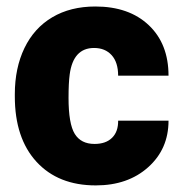

<svg xmlns="http://www.w3.org/2000/svg" viewBox="-20 -558 560 588"><path d="M269.5 -117.2Q304.2 -117.2 323.2 -136Q342.3 -154.8 341.8 -188.5H496.1Q496.1 -101.6 433.8 -45.9Q371.6 9.8 273.4 9.8Q158.2 9.8 91.8 -62.5Q25.4 -134.8 25.4 -262.7V-269.5Q25.4 -349.6 54.9 -410.9Q84.5 -472.2 140.1 -505.1Q195.8 -538.1 272 -538.1Q375 -538.1 435.5 -481Q496.1 -423.8 496.1 -326.2H341.8Q341.8 -367.2 321.8 -389.2Q301.8 -411.1 268.1 -411.1Q204.1 -411.1 193.4 -329.6Q189.9 -303.7 189.9 -258.3Q189.9 -178.7 209 -147.9Q228 -117.2 269.5 -117.2Z"/></svg>

Font: Sadagaat-English
Style: Regular
Weight: 900
Designer: Ahmed alsheikh
Foundry: Ahmed alsheikh Design
Version: Version 2.137;January 17, 2018;FontCreator 11.0.0.2408 64-bi